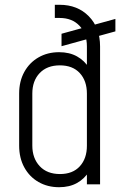

<svg xmlns="http://www.w3.org/2000/svg" viewBox="-20 -770 513 802"><path d="M229 -750Q304 -750 351 -702Q398 -654 398 -576V0H343V-66L352 -54Q333 -23 301.5 -5.5Q270 12 227 12Q178.5 12 140.8 -9.8Q103 -31.5 81.5 -70.8Q60 -110 60 -162V-379Q60 -430.5 81.5 -469.5Q103 -508.5 140.8 -530.2Q178.5 -552 227 -552Q270 -552 301.5 -534.5Q333 -517 352 -486L343 -474V-576Q343 -629.5 312.2 -662.2Q281.5 -695 229 -695H209V-750ZM230.5 -43Q284 -43 313.5 -75.5Q343 -108 343 -161V-379Q343 -432.5 313.2 -464.8Q283.5 -497 230 -497Q176.5 -497 145.8 -464.8Q115 -432.5 115 -379V-162Q115 -109 145.8 -76Q176.5 -43 230.5 -43ZM237 -577V-629L462 -691V-639Z"/></svg>

Font: Mohave Light Light
Style: Regular
Weight: 300
Version: Version 2.003